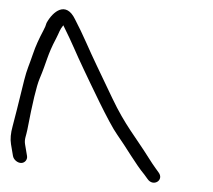

<svg xmlns="http://www.w3.org/2000/svg" viewBox="-20 -647 455 410"><path d="M37.7 -314 33.5 -339C31.7 -350 35.9 -356.9 38.4 -370C49.3 -427 58 -463.3 64.5 -478.8C80.1 -515.4 80.6 -528.8 99.9 -565C106.5 -577.4 107.2 -583.4 115.2 -593C135.3 -552.8 141.3 -535.5 159 -498.5C172.8 -469.6 212.6 -384 230.3 -359.4C249 -333.2 269.5 -296.6 288.4 -274L294.9 -265C307 -246.9 331.3 -262.3 318.5 -279L312 -288C307.7 -294 303 -301 298 -309C269.1 -355.3 247.2 -379.6 219.9 -437.1C204.8 -469 193.7 -492.3 186.6 -507C170.7 -539.8 157.7 -572.7 140.1 -606C121.2 -645 93.1 -623 79.4 -598C78.2 -593.3 75.8 -587.7 72.2 -581C64.2 -565.9 56.1 -549.1 50.1 -531C43 -509.7 37.4 -499 31.7 -476C19.2 -424.9 10.9 -392 6.9 -377.3C2.8 -362.7 1.7 -349.9 3.5 -339L7.7 -314C9 -306.1 17.3 -299 25.2 -299C33.1 -299 39 -306.1 37.7 -314Z"/></svg>

Font: MewTooHand
Style: WideLta
Weight: 400
Designer: Mew Too, Robert Jablonski
Version: Version 0.77